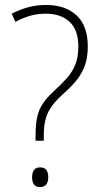

<svg xmlns="http://www.w3.org/2000/svg" viewBox="-20 -744 405 772"><path d="M123 -197Q123 -241 129 -271Q135 -301 151 -325.5Q167 -350 196 -377Q227 -405 249.5 -430.5Q272 -456 283.5 -486Q295 -516 295 -557Q295 -624 259.5 -656.5Q224 -689 165 -689Q131 -689 101 -680.5Q71 -672 42 -656L27 -689Q61 -706 94 -715Q127 -724 166 -724Q243 -724 288 -682Q333 -640 333 -557Q333 -509 319 -474.5Q305 -440 280 -412Q255 -384 222 -355Q197 -331 182.5 -308.5Q168 -286 162 -259.5Q156 -233 156 -194V-178H123ZM109 -31Q109 -49 116.5 -60Q124 -71 141 -71Q159 -71 166.5 -60.5Q174 -50 174 -32Q174 8 141 8Q124 8 116.5 -2.5Q109 -13 109 -31Z"/></svg>

Font: Noto Sans Arabic SemCond ExtLt
Style: Regular
Weight: 200
Width: 4
Designer: Monotype Design Team, Nadine Chahine, Nizar Qandah and Khaled Hosny
Foundry: Monotype Imaging Inc.
Version: Version 2.012; ttfautohint (v1.8.4.7-5d5b)